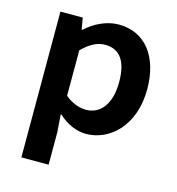

<svg xmlns="http://www.w3.org/2000/svg" viewBox="-118 -690 935 1014"><g transform="rotate(15 350.0 -183.5)"><path d="M91 -575V222H240V46L233 -51H237C281 -10 336 14 387 14C518 14 640 -99 640 -297C640 -473 554 -589 407 -589C342 -589 276 -557 228 -512H224L213 -575ZM487 -295C487 -170 429 -109 355 -109C323 -109 279 -121 240 -155V-403C283 -447 324 -467 365 -467C449 -467 487 -405 487 -295Z"/></g></svg>

Font: Kawkab Mono
Style: Bold
Weight: 700
Monospace: yes
Designer: Abdullah Arif
Foundry: Abdullah Arif
Version: Version 1.000;PS 000.500;hotconv 1.0.88;makeotf.lib2.5.64775